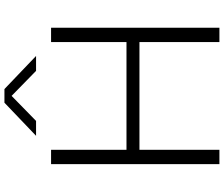

<svg xmlns="http://www.w3.org/2000/svg" viewBox="-90 -894 985 844"><g transform="rotate(-90 402.0 -472.5)"><path d="M102 0V-740H165V-408.5H638.5V-740H701.5V0H638.5V-351.5H165V0ZM577.5 -806H512L402 -913.5L292 -806H226.5L372 -945H432Z"/></g></svg>

Font: Encode Sans Expanded Light
Style: Regular
Weight: 300
Width: 7
Designer: Multiple Designers
Foundry: Impallari Type
Version: Version 2.000